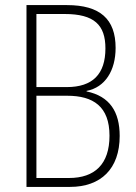

<svg xmlns="http://www.w3.org/2000/svg" viewBox="-20 -734 535 754"><path d="M84 0H255C376 0 450 -71 450 -200C450 -295 411 -356 320 -375V-377C393 -391 434 -457 434 -546C434 -659 373 -714 243 -714H84ZM123 -392V-679H234C350 -679 394 -636 394 -544C394 -443 344 -392 242 -392ZM123 -35V-358H244C346 -358 410 -316 410 -201C410 -89 352 -35 251 -35Z"/></svg>

Font: Noto Sans Condensed ExtraLight
Style: Regular
Weight: 200
Width: 3
Designer: Monotype Design Team
Foundry: Monotype Imaging Inc.
Version: Version 2.013